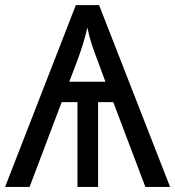

<svg xmlns="http://www.w3.org/2000/svg" viewBox="-20 -734 688 754"><path d="M365.2 0H284.2V-333H222.2L96.2 0H0L277.8 -713.9H369.1L647.9 0H550.8L424.8 -333H365.2ZM252 -413.1H394L368.2 -482.9Q359.4 -506.3 352.5 -524.9Q345.7 -543.5 340.3 -559.8Q335 -576.2 330.8 -592Q326.7 -607.9 323.2 -626Q318.8 -607.9 314.7 -592Q310.5 -576.2 305.4 -559.8Q300.3 -543.5 294.2 -525.6Q288.1 -507.8 279.8 -485.8Z"/></svg>

Font: WenQuanYi Micro Hei
Style: Regular
Weight: 400
Foundry: Ascender Corporation
Version: Version 0.2.0-beta